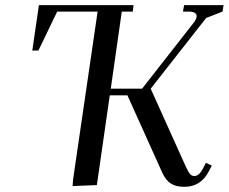

<svg xmlns="http://www.w3.org/2000/svg" viewBox="-20 -722 892 749"><path d="M106 -524.9 131.8 -702.1H501L498 -676.8H455.1L412.1 -376H534.2L737.8 -636.2Q747.1 -649.4 747.1 -659.2Q747.1 -676.8 714.8 -676.8H693.8L698.2 -702.1H852.1L848.1 -676.8L784.2 -651.9L567.9 -376L701.2 -80.1Q712.4 -54.7 720 -44.9Q727.5 -35.2 737.8 -35.2Q756.8 -35.2 772 -64.9L783.2 -86.9L806.2 -76.2L794.9 -54.2Q763.7 6.8 699.2 6.8Q667 6.8 647 -5.6Q627 -18.1 612.8 -48.8L477.1 -350.1H408.2L357.9 0L263.2 3.9L265.1 -22L360.8 -676.8H203.1L129.9 -524.9Z"/></svg>

Font: Dihjauti S
Style: Bold Italic
Weight: 700
Italic angle: -9°
Designer: T. Christopher White
Version: Version 3.0.0